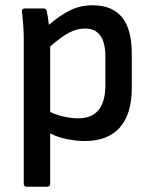

<svg xmlns="http://www.w3.org/2000/svg" viewBox="-20 -522 579 727"><path d="M81 185Q70 185 70 174V-374Q70 -398 68 -426.5Q66 -455 63 -477Q62 -490 74 -490H145Q155 -490 157 -480Q159 -471 161.5 -455.5Q164 -440 165 -428Q207 -464 245.5 -483Q284 -502 331 -502Q479 -502 479 -320V-189Q479 -90 433.5 -39Q388 12 301 12Q269 12 232.5 4.5Q196 -3 170 -17V174Q170 185 159 185ZM302 -414Q272 -414 242 -398.5Q212 -383 170 -346V-98Q195 -86 223.5 -80Q252 -74 276 -74Q379 -74 379 -200V-308Q379 -414 302 -414Z"/></svg>

Font: Sofia Sans SemiBold
Style: Regular
Weight: 600
Designer: Botio Nikoltchev, Ani Petrova
Foundry: lettersoup
Version: Version 4.101; ttfautohint (v1.8.4.7-5d5b)